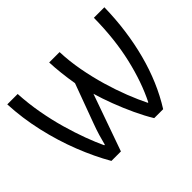

<svg xmlns="http://www.w3.org/2000/svg" viewBox="-148 -962 1215 1215"><g transform="rotate(-45 459.5 -354.5)"><path d="M238 5Q183 -90 136.5 -208Q90 -326 60.5 -455.5Q31 -585 25 -714H118Q123 -623 139 -534.5Q155 -446 178 -365.5Q201 -285 226.5 -216.5Q252 -148 276 -97H281Q288 -126 299.5 -164.5Q311 -203 326 -243L423 -506Q414 -558 408 -612Q402 -666 400 -714H493Q496 -630 512 -543.5Q528 -457 552 -375Q576 -293 604.5 -220.5Q633 -148 661 -92H665Q725 -211 761.5 -367.5Q798 -524 800 -714H894Q890 -509 841.5 -325Q793 -141 701 5H621Q589 -47 558 -113.5Q527 -180 501 -248.5Q475 -317 458 -376L323 5Z"/></g></svg>

Font: RS Noto Sans
Style: Regular
Weight: 400
Designer: Monotype Design Team
Foundry: Monotype Imaging Inc.
Version: Version 3.10